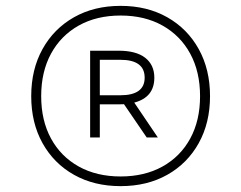

<svg xmlns="http://www.w3.org/2000/svg" viewBox="-20 -769 823 655"><path d="M391.5 -134Q301 -134 232.2 -172.8Q163.5 -211.5 125 -280.8Q86.5 -350 86.5 -441Q86.5 -532 125 -601.5Q163.5 -671 232.2 -710Q301 -749 391.5 -749Q482 -749 550.8 -710Q619.5 -671 658 -601.5Q696.5 -532 696.5 -441Q696.5 -350 658 -280.8Q619.5 -211.5 550.8 -172.8Q482 -134 391.5 -134ZM391.5 -167Q473.5 -167 534.5 -201Q595.5 -235 629 -296.5Q662.5 -358 662.5 -441Q662.5 -524 629 -585.8Q595.5 -647.5 534.5 -681.8Q473.5 -716 391.5 -716Q309.5 -716 248.5 -681.8Q187.5 -647.5 154 -585.8Q120.5 -524 120.5 -441Q120.5 -358 154 -296.5Q187.5 -235 248.5 -201Q309.5 -167 391.5 -167ZM287.5 -300V-596H384.5Q444.5 -596 475.5 -571.8Q506.5 -547.5 506.5 -504Q506.5 -437 438 -419L518.5 -300H480.5L403 -413.5Q394 -413 384.5 -413H320.5V-300ZM320.5 -444H390.5Q473.5 -444 473.5 -504Q473.5 -565 390.5 -565H320.5Z"/></svg>

Font: Encode Sans SemiExpanded SemiExpanded Thin
Style: Regular
Weight: 100
Width: 6
Designer: Multiple Designers
Foundry: Impallari Type
Version: Version 3.000; ttfautohint (v1.8.3) -l 8 -r 50 -G 200 -x 14 